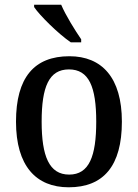

<svg xmlns="http://www.w3.org/2000/svg" viewBox="-20 -786 586 816"><path d="M281 -606H325V-619C299 -657 259 -721 240 -766H125V-756C148 -721 228 -642 281 -606ZM272 10C420 10 498 -81 498 -269C498 -456 413 -547 275 -547C125 -547 48 -456 48 -269C48 -81 133 10 272 10ZM274 -44C189 -44 157 -122 157 -269C157 -417 188 -491 273 -491C358 -491 389 -417 389 -269C389 -122 359 -44 274 -44Z"/></svg>

Font: Noto Serif Devanagari SemiCondensed Medium
Style: Regular
Weight: 500
Width: 4
Designer: Universal Thirst, Indian Type Foundry and the Monotype Design Team
Foundry: Monotype Imaging Inc.
Version: Version 2.004